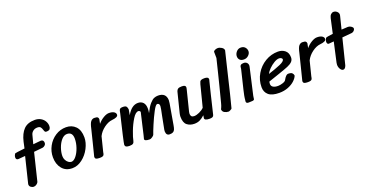

<svg xmlns="http://www.w3.org/2000/svg" viewBox="-33 -1559 4651 2418"><g transform="rotate(-20 2293.0 -350.5)"><path d="M179 34Q171 50 153.5 62Q136 74 116 74Q98 74 79.5 60.5Q61 47 61 25V19L146 -328L53 -320Q22 -320 22 -351Q22 -376 40 -401Q43 -405 171 -419L189 -502Q213 -606 265.5 -659.5Q318 -713 414 -713Q460 -713 494 -693Q528 -673 545 -642Q562 -611 562 -579Q562 -554 550.5 -539Q539 -524 503 -524Q490 -524 484.5 -532Q479 -540 473 -559Q466 -584 454 -598Q442 -612 412 -612Q378 -612 354.5 -593.5Q331 -575 324 -549L293 -431L354 -437Q394 -441 397 -441Q435 -441 435 -397Q435 -380 420.5 -366.5Q406 -353 389 -350L270 -338Z M469 -192Q469 -270 506.5 -339Q544 -408 609 -450Q674 -492 752 -492Q829 -492 878.5 -441.5Q928 -391 928 -293Q928 -224 890 -150Q852 -76 788.5 -27.5Q725 21 655 21Q567 21 518 -39Q469 -99 469 -192ZM809 -319Q809 -408 735 -408Q694 -408 660 -369Q626 -330 606 -272.5Q586 -215 586 -165Q586 -136 599 -111.5Q612 -87 631.5 -73Q651 -59 670 -59Q702 -59 734.5 -99Q767 -139 788 -200Q809 -261 809 -319Z M1023 17Q990 17 975 10Q960 3 960 -20Q963 -32 1003 -191Q1032 -314 1046 -364Q1061 -435 1081 -457.5Q1101 -480 1127 -480Q1162 -480 1172.5 -470Q1183 -460 1183 -444L1171 -385Q1203 -424 1245.5 -449.5Q1288 -475 1321 -475Q1364 -475 1388 -460Q1412 -445 1412 -421Q1412 -403 1389.5 -392.5Q1367 -382 1331 -379Q1277 -374 1220.5 -332Q1164 -290 1136 -233L1087 -38Q1086 -32 1082.5 -14.5Q1079 3 1065.5 10Q1052 17 1023 17Z M1512 -487Q1548 -487 1559 -473.5Q1570 -460 1573 -433L1560 -359Q1622 -470 1708 -470Q1751 -470 1777 -442.5Q1803 -415 1803 -359Q1803 -334 1797 -301Q1833 -375 1865.5 -412Q1898 -449 1924 -459.5Q1950 -470 1978 -470Q2083 -470 2087 -370Q2087 -356 2083 -330Q2066 -237 2035 -52Q2029 -16 2021 2.5Q2013 21 1997 30Q1981 39 1951 39Q1906 39 1904 -17Q1906 -31 1906 -39Q1913 -83 1939 -209Q1962 -315 1962 -336Q1962 -357 1953 -365.5Q1944 -374 1932 -374Q1912 -374 1874.5 -303.5Q1837 -233 1800.5 -146Q1764 -59 1754 -27Q1751 -17 1729.5 -2Q1708 13 1694 13Q1625 13 1625 -15Q1631 -32 1666 -187L1704 -350Q1703 -359 1695 -365Q1687 -371 1678 -371Q1641 -371 1600.5 -306Q1560 -241 1529.5 -160Q1499 -79 1494 -47Q1489 -19 1475 -8Q1461 3 1427 3Q1398 3 1383 -4.5Q1368 -12 1367 -34Q1367 -45 1391 -151Q1415 -257 1456 -427Q1460 -459 1469.5 -473Q1479 -487 1512 -487Z M2493 27Q2424 27 2424 -4L2430 -42Q2396 -10 2363.5 5.5Q2331 21 2290 21Q2232 21 2192.5 -10.5Q2153 -42 2153 -123Q2153 -143 2159 -167L2226 -434Q2232 -456 2247.5 -466.5Q2263 -477 2298 -477Q2350 -477 2350 -448Q2350 -436 2343 -410L2276 -142Q2273 -130 2273 -118Q2273 -97 2284 -84Q2295 -71 2319 -71Q2351 -71 2391 -89.5Q2431 -108 2455 -133L2481 -234Q2522 -396 2529 -422Q2535 -444 2540.5 -454.5Q2546 -465 2560 -470.5Q2574 -476 2602 -476Q2655 -476 2655 -444Q2655 -439 2652.5 -431.5Q2650 -424 2649 -419L2609 -257Q2561 -64 2548 -3Q2544 14 2530 20.5Q2516 27 2493 27Z M2926 -544Q2813 -69 2793 -1Q2791 5 2772.5 14.5Q2754 24 2747 24Q2719 24 2693 10Q2667 -4 2665 -35Q2666 -37 2675 -56Q2684 -75 2693 -110Q2716 -196 2745.5 -314Q2775 -432 2785 -472L2832 -663Q2831 -671 2831 -746Q2834 -759 2853.5 -767Q2873 -775 2889 -775Q2914 -775 2940.5 -758Q2967 -741 2968 -717Z M3163 -682Q3199 -682 3219.5 -660Q3240 -638 3241 -607Q3241 -577 3215 -552Q3189 -527 3153 -527Q3117 -527 3098.5 -545.5Q3080 -564 3080 -594Q3080 -626 3104 -654Q3128 -682 3163 -682ZM3077 -427Q3078 -463 3090.5 -475Q3103 -487 3133 -487Q3158 -487 3173.5 -471.5Q3189 -456 3189 -432Q3189 -427 3187 -417L3105 -57L3101 -30Q3100 -14 3096 -8Q3092 -2 3076.5 0.5Q3061 3 3022 3Q3003 3 2996 -4Q2989 -11 2989 -24Q2989 -36 2992 -46Q2994 -62 2994 -67Q2994 -92 3077 -427Z M3240 -122Q3240 -217 3287.5 -298Q3335 -379 3414.5 -426.5Q3494 -474 3586 -474Q3642 -474 3680 -442.5Q3718 -411 3718 -350Q3718 -315 3695.5 -292.5Q3673 -270 3631 -252.5Q3589 -235 3495 -203Q3410 -175 3357 -156Q3353 -141 3353 -125Q3353 -97 3376.5 -82Q3400 -67 3443 -67Q3470 -67 3505 -78Q3540 -89 3549 -106Q3583 -168 3611 -168Q3652 -168 3666.5 -152.5Q3681 -137 3682 -118Q3670 -86 3635 -53.5Q3600 -21 3546 0Q3492 21 3428 21Q3330 21 3285 -18Q3240 -57 3240 -122ZM3612 -362Q3612 -374 3599 -381.5Q3586 -389 3571 -389Q3541 -389 3502.5 -366Q3464 -343 3431 -310Q3398 -277 3385 -248Q3484 -280 3548 -307.5Q3612 -335 3612 -362Z M3812 17Q3779 17 3764 10Q3749 3 3749 -20Q3752 -32 3792 -191Q3821 -314 3835 -364Q3850 -435 3870 -457.5Q3890 -480 3916 -480Q3951 -480 3961.5 -470Q3972 -460 3972 -444L3960 -385Q3992 -424 4034.5 -449.5Q4077 -475 4110 -475Q4153 -475 4177 -460Q4201 -445 4201 -421Q4201 -403 4178.5 -392.5Q4156 -382 4120 -379Q4066 -374 4009.5 -332Q3953 -290 3925 -233L3876 -38Q3875 -32 3871.5 -14.5Q3868 3 3854.5 10Q3841 17 3812 17Z M4224 -348Q4212 -348 4206 -357.5Q4200 -367 4200 -382Q4200 -403 4216 -429Q4225 -438 4313 -448L4356 -642Q4363 -674 4379.5 -689.5Q4396 -705 4416 -705Q4440 -705 4459.5 -688Q4479 -671 4480 -648Q4480 -642 4478 -632L4435 -460Q4501 -465 4520 -465Q4537 -465 4552.5 -457.5Q4568 -450 4577 -440Q4586 -430 4586 -423Q4586 -406 4572.5 -392.5Q4559 -379 4542 -376L4411 -364L4325 -20Q4310 22 4284 22Q4263 22 4246.5 -4Q4230 -30 4230 -63Q4230 -76 4233 -89L4292 -354Z"/></g></svg>

Font: Sriracha
Style: Regular
Weight: 400
Designer: Suppakit Chalermlarp
Version: Version 1.002g